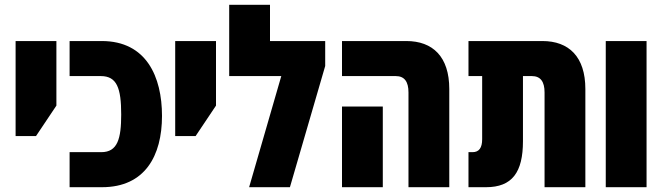

<svg xmlns="http://www.w3.org/2000/svg" viewBox="-20 -780 2769 800"><path d="M45 -213H130L215 -340V-609H45Z M270 0H405C584 0 655 -131 655 -297C655 -460 590 -609 404 -609H270V-463H400C467 -463 485 -413 485 -303C485 -202 470 -146 402 -146H270Z M710 -213H795L880 -340V-609H710Z M1105 -609V-760H935V-463H1152L1018 0H1188L1335 -505V-609Z M1682 0H1852V-409C1852 -544 1783 -609 1673 -609H1405V-463H1629C1665 -463 1682 -440 1682 -395ZM1405 0H1575V-336H1405Z M1932 0H2005C2114 0 2159 -62 2159 -192V-463H2196C2232 -463 2249 -440 2249 -395V0H2419V-409C2419 -544 2350 -609 2240 -609H1932V-463H1989V-200C1989 -164 1976 -146 1949 -146H1932Z M2504 0H2674V-609H2504Z"/></svg>

Font: Noto Sans Hebrew ExtraCondensed Black
Style: Regular
Weight: 900
Width: 2
Designer: Monotype Design Team
Foundry: Monotype Imaging Inc.
Version: Version 2.004